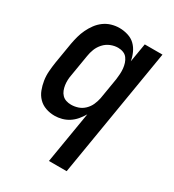

<svg xmlns="http://www.w3.org/2000/svg" viewBox="-180 -631 859 948"><g transform="rotate(30 250.0 -156.5)"><path d="M247 215 296 -79Q285 -60 270.5 -43Q256 -26 238 -14.5Q220 -3 199.5 2.5Q179 8 159 8Q132 8 108 -0.5Q84 -9 67 -26.5Q50 -44 41 -67.5Q32 -91 28 -116.5Q24 -142 26 -168.5Q28 -195 32 -221L52 -341Q56 -363 62 -385Q68 -407 78 -428Q88 -449 102 -468Q116 -487 135 -501Q154 -515 176.5 -521.5Q199 -528 221 -528Q246 -528 270 -520.5Q294 -513 310.5 -497Q327 -481 337 -459Q347 -437 351 -413L369 -520H470L348 215ZM202 -80Q222 -80 241.5 -86.5Q261 -93 276.5 -108Q292 -123 300.5 -142Q309 -161 313 -181L333 -301Q335 -316 336 -332Q337 -348 335.5 -363Q334 -378 329.5 -392Q325 -406 316.5 -417.5Q308 -429 294 -434.5Q280 -440 264 -440Q243 -440 222 -431.5Q201 -423 185.5 -406Q170 -389 162 -368.5Q154 -348 151 -327L131 -207Q128 -192 127.5 -177.5Q127 -163 129 -149Q131 -135 136 -122Q141 -109 150.5 -99Q160 -89 173.5 -84.5Q187 -80 202 -80Z"/></g></svg>

Font: Iosevka Term Curly Semibold
Style: Italic
Weight: 600
Italic angle: -9°
Designer: Belleve Invis
Foundry: Belleve Invis
Version: Version 32.3.0